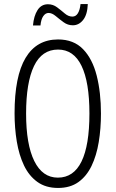

<svg xmlns="http://www.w3.org/2000/svg" viewBox="-20 -919 571 949"><path d="M479 -358Q479 -283 468 -216.5Q457 -150 432.5 -99Q408 -48 367.5 -19Q327 10 267 10Q206 10 164.5 -20Q123 -50 98.5 -101.5Q74 -153 63 -219.5Q52 -286 52 -359Q52 -542 106.5 -633Q161 -724 267 -724Q344 -724 390.5 -676Q437 -628 458 -545Q479 -462 479 -358ZM109 -358Q109 -205 149.5 -123Q190 -41 266 -41Q344 -41 383 -121Q422 -201 422 -358Q422 -513 383 -593.5Q344 -674 267 -674Q187 -674 148 -592.5Q109 -511 109 -358ZM414 -899Q412 -847 391 -820.5Q370 -794 340 -794Q315 -794 294.5 -809Q274 -824 255.5 -839.5Q237 -855 220 -855Q205 -855 194 -839.5Q183 -824 180 -793H143Q147 -840 165.5 -869Q184 -898 217 -898Q242 -898 262 -883Q282 -868 300 -852.5Q318 -837 338 -837Q355 -837 365 -853.5Q375 -870 378 -899Z"/></svg>

Font: Noto Sans Thai ExtCond Light
Style: Regular
Weight: 300
Width: 2
Designer: Monotype Design Team
Foundry: Monotype Imaging Inc.
Version: Version 2.002; ttfautohint (v1.8.4.7-5d5b)